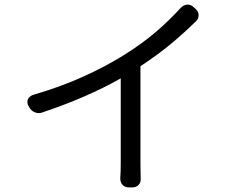

<svg xmlns="http://www.w3.org/2000/svg" viewBox="-20 -787 1040 838"><path d="M104 -325Q96 -341 102 -354Q108 -367 125 -373Q242 -407 341 -451.5Q440 -496 523 -548Q601 -597 659 -646.5Q717 -696 769 -753Q782 -766 797.5 -767Q813 -768 826 -755L834 -748Q847 -736 847 -720Q847 -704 834 -693Q780 -640 723 -593Q666 -546 593 -498V-76Q593 -55 593.5 -37.5Q594 -20 594 -11Q596 8 585.5 19.5Q575 31 557 31H543Q525 31 514.5 19.5Q504 8 505 -11Q506 -22 506.5 -39.5Q507 -57 507 -76V-445Q433 -403 346.5 -365.5Q260 -328 164 -296Q148 -290 131.5 -297Q115 -304 107 -320Z"/></svg>

Font: Chiron GoRound TC
Style: Regular
Weight: 400
Designer: Ryoko NISHIZUKA 西塚涼子 (kana, bopomofo & ideographs); Paul D. Hunt (Latin, Greek & Cyrillic); Sandoll Communications 산돌커뮤니
Foundry: Adobe
Version: Version 1.000;hotconv 1.1.1;makeotfexe 2.6.0